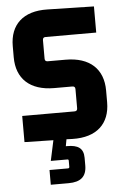

<svg xmlns="http://www.w3.org/2000/svg" viewBox="-57 -666 593 922"><g transform="rotate(-5 239.0 -205.0)"><path d="M187 -377C178 -377 173 -381 173 -391V-480C173 -490 178 -494 187 -494H431V-620L207 -625C90 -628 26 -567 26 -464V-410C26 -307 90 -246 207 -246H294C303 -246 308 -242 308 -232V-140C308 -130 303 -126 294 -126H42V0L181 3L160 101H239C243 101 246 102 246 107V137C246 142 243 144 239 144H150V215H236C294 215 323 191 323 137V100C323 53 295 37 245 37H238L244 4L273 5C390 8 454 -53 454 -156V-213C454 -316 390 -377 273 -377Z"/></g></svg>

Font: Gemini
Style: Regular
Weight: 700
Designer: Pushpananda Ekanayake, Sol Matas, Kosala Senevirathne
Foundry: Mooniak
Version: Version 1.000;PS 1.0;hotconv 1.0.86;makeotf.lib2.5.63406